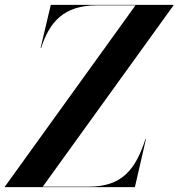

<svg xmlns="http://www.w3.org/2000/svg" viewBox="-71 -770 734 790"><path d="M486.5 -748 -51 -2V0H484L529.5 -197.5H527.5C486 -71.5 431 -2 294 -2H105L643 -748V-750H138L96 -572.5H98C133 -679.5 191 -748 328 -748Z"/></svg>

Font: Bodoni* 96pt Medium
Style: Italic
Weight: 500
Italic angle: -13°
Version: Version 2.3